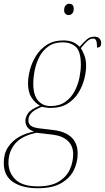

<svg xmlns="http://www.w3.org/2000/svg" viewBox="-63 -761 558 1021"><path d="M138 240Q56 240 6.5 207Q-43 174 -43 105Q-43 56 -20.5 22Q2 -12 38.5 -33Q75 -54 118 -61Q93 -70 82.5 -85Q72 -100 72 -118Q72 -138 86.5 -159Q101 -180 149 -199Q123 -214 104.5 -242.5Q86 -271 86 -317Q86 -351 96.5 -390.5Q107 -430 129.5 -465.5Q152 -501 187.5 -523.5Q223 -546 273 -546Q304 -546 325 -537Q346 -528 360 -512Q384 -539 400 -552.5Q416 -566 440 -566Q457 -566 466 -556Q475 -546 475 -531Q475 -508 453 -508Q453 -534 448.5 -545Q444 -556 433 -556Q417 -556 402.5 -543.5Q388 -531 367 -505Q375 -493 385 -468.5Q395 -444 395 -410Q395 -380 385.5 -342Q376 -304 354.5 -268.5Q333 -233 296.5 -210Q260 -187 205 -187Q194 -187 179.5 -189.5Q165 -192 159 -193Q121 -178 104.5 -161Q88 -144 88 -121Q88 -100 104 -90.5Q120 -81 150 -78L217 -70Q350 -55 350 56Q350 102 329.5 144Q309 186 262.5 213Q216 240 138 240ZM206 -197Q253 -197 284.5 -219.5Q316 -242 334 -276.5Q352 -311 359.5 -348.5Q367 -386 367 -416Q367 -488 340 -512Q313 -536 271 -536Q225 -536 194.5 -514.5Q164 -493 146.5 -459Q129 -425 121.5 -387Q114 -349 114 -315Q114 -256 139 -226.5Q164 -197 206 -197ZM138 230Q208 230 249 205Q290 180 308 141Q326 102 326 59Q326 14 297 -12.5Q268 -39 217 -45L131 -55Q53 -39 17.5 3Q-18 45 -18 104Q-18 157 19 193.5Q56 230 138 230ZM302 -681Q292 -681 285 -687.5Q278 -694 278 -707Q278 -722 285.5 -731.5Q293 -741 305 -741Q329 -741 329 -714Q329 -697 321 -689Q313 -681 302 -681Z"/></svg>

Font: Noto Serif Display SemiCondensed Thin
Style: Italic
Weight: 100
Width: 4
Italic angle: -12°
Designer: Monotype Design Team
Foundry: Monotype Imaging Inc.
Version: Version 2.009